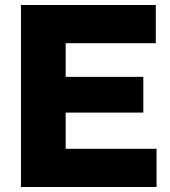

<svg xmlns="http://www.w3.org/2000/svg" viewBox="-20 -749 681 769"><path d="M64 0V-729H604V-576H206L243 -614V-115L206 -153H607V0ZM206 -298V-441H554V-298Z"/></svg>

Font: Mona Sans ExtraLight ExtraBold
Style: Regular
Weight: 800
Version: Version 2.000